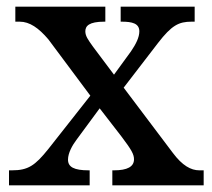

<svg xmlns="http://www.w3.org/2000/svg" viewBox="-20 -556 637 576"><path d="M7 0H249V-45H246C202 -45 184 -55 184 -77C184 -97 197 -120 209 -136L279 -231L344 -147C375 -106 382 -93 382 -78C382 -56 362 -45 322 -45H317V0H591V-45H578C553 -45 527 -59 498 -98L351 -293L454 -427C495 -480 516 -491 555 -491H564V-536H342V-491H345C376 -491 398 -486 398 -462C398 -444 388 -424 373 -402L322 -332L259 -416C244 -437 236 -448 236 -462C236 -478 247 -491 293 -491H296V-536H26V-491H39C69 -491 96 -472 125 -438L251 -269L125 -109C85 -59 64 -45 16 -45H7Z"/></svg>

Font: Noto Serif Vithkuqi Medium
Style: Regular
Weight: 500
Version: Version 1.005